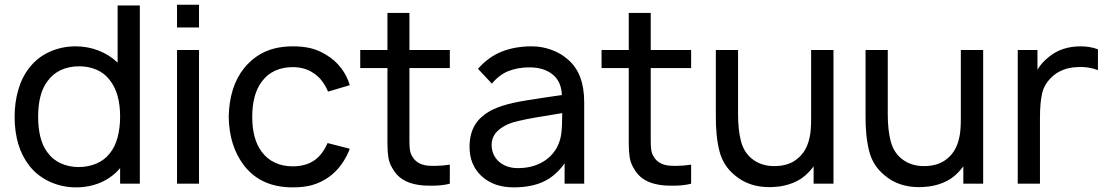

<svg xmlns="http://www.w3.org/2000/svg" viewBox="-20 -773 4666 808"><path d="M568.5 -750V0H485.5V-65.5Q452 -26 404.2 -5.2Q356.5 15.5 299 15.5Q270.5 15.5 242.8 9.5Q215 3.5 190 -8Q165 -19.5 143 -36.2Q121 -53 104 -75Q41.5 -154 41.5 -282.5Q41.5 -341 56.8 -394.5Q72 -448 104 -488.5Q138.5 -532.5 189.2 -555.2Q240 -578 299 -578Q349 -578 394.8 -560.2Q440.5 -542.5 475 -509.5V-750ZM485.5 -282.5Q485.5 -381.5 441.5 -436.5Q420 -465 386.5 -479.5Q353 -494 313.5 -494Q271 -494 236.8 -478.5Q202.5 -463 180 -431.5Q140.5 -379.5 140.5 -282.5Q140.5 -184 179 -132.5Q201.5 -101 236.2 -85.5Q271 -70 310.5 -70Q350 -70 384.5 -84.2Q419 -98.5 441.5 -127Q464 -154 474.8 -194.8Q485.5 -235.5 485.5 -282.5Z M817.5 -753V-657.5H725V-753ZM817.5 -562.5V0H725V-562.5Z M1360.5 -387.5Q1351 -410.5 1336 -430.8Q1321 -451 1302 -463.5Q1264.5 -490.5 1211.5 -490.5Q1171 -490.5 1137.8 -475.5Q1104.5 -460.5 1082 -430Q1041.5 -376.5 1041.5 -281Q1041.5 -186.5 1082 -133.5Q1104.5 -103.5 1137.8 -88.2Q1171 -73 1211.5 -73Q1267 -73 1304 -99Q1337.5 -122.5 1358.5 -171L1452 -147Q1438.5 -110.5 1415.5 -79.2Q1392.5 -48 1362.5 -27Q1346 -15.5 1329 -7.5Q1312 0.5 1293.8 5.8Q1275.5 11 1255.2 13.2Q1235 15.5 1211.5 15.5Q1078.5 15.5 1007.5 -76Q944.5 -157.5 942.5 -281Q945 -409 1007.5 -486.5Q1046.5 -533.5 1096.5 -555.8Q1146.5 -578 1212.5 -578Q1255 -578 1288.5 -569.8Q1322 -561.5 1354 -541.5Q1390 -520 1415.2 -487Q1440.5 -454 1452 -414.5Z M1703 -216.5V-179Q1703 -156 1705.2 -141.5Q1707.5 -127 1714.5 -115.5Q1724 -98 1741 -88Q1758 -78 1780.5 -76Q1785 -75.5 1792.2 -75.2Q1799.5 -75 1809.5 -75Q1824.5 -75 1840.2 -76.2Q1856 -77.5 1873 -80V0Q1842 8.5 1795 8.5Q1779.5 8.5 1766 7.8Q1752.5 7 1740.5 5Q1701.5 -1 1674.8 -17.8Q1648 -34.5 1630.5 -66.5Q1618 -87.5 1614.2 -111.5Q1610.5 -135.5 1610.5 -170V-212.5V-486.5H1496V-562.5H1610.5V-718.5H1703V-562.5H1873V-486.5H1703Z M2356 0V-85.5Q2317.5 -31.5 2266 -8Q2214.5 15.5 2141.5 15.5Q2059 15.5 2007.5 -31Q1956 -78 1956 -155Q1956 -209.5 1979.2 -248Q2002.5 -286.5 2055 -312.5Q2093.5 -330 2142 -340.5Q2167 -346 2201 -351.5Q2235 -357 2279 -363.5L2344.5 -373Q2342.5 -430 2305.5 -459.8Q2268.5 -489.5 2208 -489.5Q2160.5 -489.5 2121.2 -474.5Q2082 -459.5 2050 -421L1991.5 -483.5Q2035 -533 2090.8 -555.5Q2146.5 -578 2217.5 -578Q2261 -578 2301 -563.2Q2341 -548.5 2369.5 -523Q2438.5 -465 2438.5 -343.5V0ZM2346 -297Q2276 -286 2231 -278Q2186 -270 2164.5 -264.5Q2113 -254 2081 -228Q2049 -202 2049 -163.5Q2049 -120.5 2080 -92.5Q2111.5 -65.5 2159.5 -65.5Q2215 -65.5 2258 -88.2Q2301 -111 2324 -153Q2338 -180 2342 -210Q2344 -225.5 2345 -247Q2346 -268.5 2346 -297Z M2718.5 -216.5V-179Q2718.5 -156 2720.8 -141.5Q2723 -127 2730 -115.5Q2739.5 -98 2756.5 -88Q2773.5 -78 2796 -76Q2800.5 -75.5 2807.8 -75.2Q2815 -75 2825 -75Q2840 -75 2855.8 -76.2Q2871.5 -77.5 2888.5 -80V0Q2857.5 8.5 2810.5 8.5Q2795 8.5 2781.5 7.8Q2768 7 2756 5Q2717 -1 2690.2 -17.8Q2663.5 -34.5 2646 -66.5Q2633.5 -87.5 2629.8 -111.5Q2626 -135.5 2626 -170V-212.5V-486.5H2511.5V-562.5H2626V-718.5H2718.5V-562.5H2888.5V-486.5H2718.5Z M3487.5 -562.5V0H3404V-73Q3397.5 -64.5 3392.2 -58.2Q3387 -52 3382 -47Q3355 -18.5 3317.5 -3.5Q3280 11.5 3240.5 13.5Q3236.5 14 3231 14.2Q3225.5 14.5 3217.5 14.5Q3131.5 14.5 3073.5 -34.5Q3023 -75 3007.5 -138Q2991.5 -201 2992.5 -289.5V-562.5H3086V-292.5Q3086 -225 3098.5 -178Q3111 -131 3145.5 -104Q3183.5 -74 3238.5 -74Q3301.5 -74 3338.5 -107.5Q3376 -138.5 3387.5 -197Q3393.5 -223 3393.5 -275V-562.5Z M4117.5 -562.5V0H4034V-73Q4027.5 -64.5 4022.2 -58.2Q4017 -52 4012 -47Q3985 -18.5 3947.5 -3.5Q3910 11.5 3870.5 13.5Q3866.5 14 3861 14.2Q3855.5 14.5 3847.5 14.5Q3761.5 14.5 3703.5 -34.5Q3653 -75 3637.5 -138Q3621.5 -201 3622.5 -289.5V-562.5H3716V-292.5Q3716 -225 3728.5 -178Q3741 -131 3775.5 -104Q3813.5 -74 3868.5 -74Q3931.5 -74 3968.5 -107.5Q4006 -138.5 4017.5 -197Q4023.5 -223 4023.5 -275V-562.5Z M4600.5 -565.5V-478Q4557.5 -494 4513 -490.5Q4480 -489.5 4452.8 -478.5Q4425.5 -467.5 4406.5 -449Q4374.5 -419 4365.5 -379.5Q4356.5 -340.5 4356.5 -276V0H4263V-562.5H4346V-480Q4364.5 -511 4396.5 -535.5Q4449.5 -578 4528.5 -578Q4566.5 -578 4600.5 -565.5Z"/></svg>

Font: Russisch Sans Medium
Style: Regular
Weight: 500
Width: 4
Designer: Michael Sharanda (font) & Cristiano Sobral (main changes)
Foundry: Michael Sharanda
Version: Version 2.00;September 8, 2020;FontCreator 13.0.0.2681 64-bi